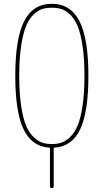

<svg xmlns="http://www.w3.org/2000/svg" viewBox="-20 -760 540 1000"><path d="M298.8 -713.4Q277.3 -719.7 250 -719.7Q222.7 -719.7 201.2 -713.4Q179.7 -707 156.2 -685.5Q132.8 -664.1 116.7 -626.5Q100.6 -588.9 90.3 -522.5Q80.1 -456.1 80.1 -365.2Q80.1 -274.4 90.3 -207.5Q100.6 -140.6 116.7 -103.5Q132.8 -66.4 156.2 -44.9Q179.7 -23.4 201.2 -16.6Q222.7 -9.8 250 -9.8Q277.3 -9.8 298.8 -16.6Q320.3 -23.4 343.8 -44.9Q367.2 -66.4 383.3 -103.5Q399.4 -140.6 409.7 -207.5Q419.9 -274.4 419.9 -365.2Q419.9 -456.1 409.7 -522.5Q399.4 -588.9 383.3 -626.5Q367.2 -664.1 343.8 -685.5Q320.3 -707 298.8 -713.4ZM234.4 8.8Q144.5 2 102.1 -87.9Q59.6 -177.7 59.6 -365.2Q59.6 -559.6 106 -649.9Q152.3 -740.2 250 -740.2Q347.7 -740.2 394 -649.4Q440.4 -558.6 440.4 -365.2Q440.4 -178.7 398.4 -88.4Q356.4 2 265.6 8.8Q259.8 8.8 259.8 14.6V210Q259.8 219.7 250 219.7Q240.2 219.7 240.2 210V14.6Q240.2 8.8 234.4 8.8Z"/></svg>

Font: Rounded-L Mgen+ 2m thin
Style: Regular
Weight: 100
Designer: [Source Han Sans]
Ryoko NISHIZUKA  (kana & ideographs); Paul D. Hunt (Latin, Greek & Cyrillic); Wenlong ZHANG  (bopomofo
Version: Version 1.059.20150602